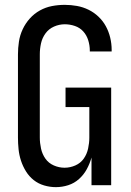

<svg xmlns="http://www.w3.org/2000/svg" viewBox="-20 -763 540 791"><path d="M210 8Q186 8 162 1Q138 -6 119 -21Q100 -36 87 -57Q74 -78 66.5 -101Q59 -124 56.5 -148Q54 -172 54 -196V-539Q54 -565 58 -591.5Q62 -618 73.5 -642.5Q85 -667 103 -687Q121 -707 144.5 -720Q168 -733 194 -738Q220 -743 247 -743Q272 -743 297 -738.5Q322 -734 344.5 -723Q367 -712 385.5 -694.5Q404 -677 416 -655Q428 -633 434 -608Q440 -583 440 -558V-551H350V-555Q350 -576 343.5 -597Q337 -618 323 -633.5Q309 -649 288.5 -656Q268 -663 247 -663Q224 -663 202.5 -653.5Q181 -644 167.5 -625.5Q154 -607 149 -584.5Q144 -562 144 -539V-196Q144 -174 149 -151Q154 -128 167 -109.5Q180 -91 201.5 -81.5Q223 -72 246 -72Q269 -72 290.5 -81.5Q312 -91 325 -109.5Q338 -128 343 -151Q348 -174 348 -196V-322H250V-402H438V0H357V-114Q350 -89 337.5 -66Q325 -43 305.5 -25.5Q286 -8 261 0Q236 8 210 8Z"/></svg>

Font: Iosevka Bendy Medium
Style: Regular
Weight: 500
Monospace: yes
Designer: Belleve Invis
Foundry: Belleve Invis
Version: Version 30.1.2